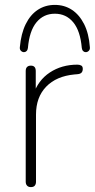

<svg xmlns="http://www.w3.org/2000/svg" viewBox="-20 -758 387 784"><path d="M106 6Q96 6 90.5 0Q85 -6 85 -16V-468Q85 -479 90.5 -484.5Q96 -490 106 -490Q116 -490 121 -484.5Q126 -479 126 -468V-371H116Q135 -430 183.5 -462Q232 -494 296 -494Q305 -494 311.5 -490.5Q318 -487 318 -477Q318 -467 313 -461.5Q308 -456 296 -455L284 -454Q210 -447 168.5 -404Q127 -361 127 -290V-16Q127 -6 122 0Q117 6 106 6ZM78 -545Q71 -545 65.5 -550.5Q60 -556 61 -565Q66 -621 85 -659.5Q104 -698 134.5 -718Q165 -738 204 -738Q243 -738 273.5 -718Q304 -698 323.5 -659.5Q343 -621 347 -565Q348 -556 342.5 -550.5Q337 -545 330 -545Q324 -545 319.5 -549.5Q315 -554 314 -562Q308 -632 279 -667Q250 -702 204 -702Q158 -702 129 -667Q100 -632 94 -562Q93 -554 88.5 -549.5Q84 -545 78 -545Z"/></svg>

Font: Nunito ExtraLight ExtraLight
Style: Regular
Weight: 250
Version: Version 3.602